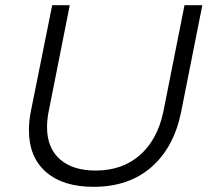

<svg xmlns="http://www.w3.org/2000/svg" viewBox="-20 -720 809 743"><path d="M681 -287Q653 -149 565.5 -73Q478 3 342 3Q224 3 158 -54.5Q92 -112 92 -216Q92 -252 99 -287L182 -700H250L168 -287Q162 -256 162 -228Q162 -148 211.5 -104Q261 -60 350 -60Q453 -60 521 -119.5Q589 -179 612 -287L694 -700H763Z"/></svg>

Font: Gontserrat Light
Style: Italic
Weight: 300
Italic angle: -11.3°
Designer: Julieta Ulanovsky
Foundry: Julieta Ulanovsky
Version: Version 6.001